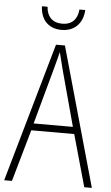

<svg xmlns="http://www.w3.org/2000/svg" viewBox="-60 -945 571 984"><g transform="rotate(5 225.5 -452.5)"><path d="M338 -905H308C304 -856 277 -825 226 -825C176 -825 147 -855 144 -905H115C118 -832 162 -793 225 -793C292 -793 334 -836 338 -905ZM412 0H451L250 -715H204L0 0H40L116 -267H337ZM249 -591 327 -303H125L204 -591C212 -623 220 -649 227 -679C234 -649 242 -621 249 -591Z"/></g></svg>

Font: Noto Sans Devanagari Condensed ExtraLight
Style: Regular
Weight: 200
Width: 3
Designer: Jelle Bosma - Monotype Design Team
Foundry: Monotype Imaging Inc.
Version: Version 2.004